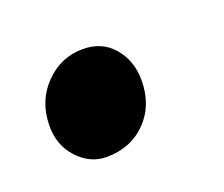

<svg xmlns="http://www.w3.org/2000/svg" viewBox="-47 -226 346 296"><g transform="rotate(-20 126.0 -77.5)"><path d="M19.5 -68.5Q20 -108.5 46 -135Q72 -161.5 108 -161.5Q139.5 -161.5 158.2 -139.5Q177 -117.5 177 -85.5Q177 -44.5 151.5 -18.5Q126 7.5 86 7.5Q59.5 7.5 39.2 -14.2Q19 -36 19.5 -68.5Z"/></g></svg>

Font: Merriweather 24pt Black
Style: Italic
Weight: 900
Italic angle: -7.8°
Designer: Eben Sorkin
Foundry: Eben Sorkin
Version: Version 2.101